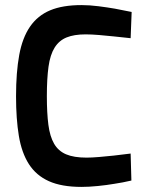

<svg xmlns="http://www.w3.org/2000/svg" viewBox="-20 -723 575 754"><path d="M496 -14Q462 -6 428 -1Q399 4 364 7.5Q329 11 300 11Q222 11 172 -11.5Q122 -34 93.5 -78.5Q65 -123 54 -189.5Q43 -256 43 -345Q43 -439 55.5 -507Q68 -575 98 -618.5Q128 -662 177 -682.5Q226 -703 300 -703Q332 -703 367 -698.5Q402 -694 431 -689Q464 -683 497 -676L493 -573Q460 -576 427 -580Q399 -583 369 -585.5Q339 -588 316 -588Q271 -588 241.5 -576Q212 -564 194.5 -536Q177 -508 170.5 -461Q164 -414 164 -345Q164 -279 170 -233Q176 -187 192.5 -158.5Q209 -130 239.5 -117Q270 -104 320 -104Q340 -104 369.5 -106.5Q399 -109 427 -112Q459 -116 493 -120Z"/></svg>

Font: Panefresco 800wt
Style: Regular
Weight: 800
Designer: Campivisivi
Foundry: Campivisivi & Chank Co
Version: Version 1.001